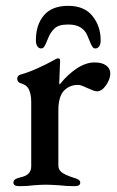

<svg xmlns="http://www.w3.org/2000/svg" viewBox="-20 -635 402 658"><path d="M26 -9Q26 -16 31.5 -20Q37 -24 49 -27Q69 -31 78 -40.5Q87 -50 87 -65V-285Q87 -312 79 -328.5Q71 -345 50 -350Q46 -351 42.5 -355Q39 -359 39 -365Q39 -375 49 -379Q75 -386 106.5 -400Q138 -414 161 -427Q174 -435 179 -435Q186 -435 186 -427L183 -350Q183 -346 185 -346Q211 -379 242.5 -400Q274 -421 304 -421Q330 -421 344 -410.5Q358 -400 358 -383Q358 -364 343.5 -343Q329 -322 312 -322Q304 -322 280 -333Q276 -335 265.5 -339.5Q255 -344 247 -344Q218 -344 199 -324Q180 -304 180 -256V-68Q180 -53 192 -44Q204 -35 232 -26Q244 -23 249.5 -19Q255 -15 255 -9Q255 3 236 3Q207 3 183 0Q153 -2 137 -2Q121 -2 95 0Q74 3 46 3Q26 3 26 -9ZM103 -497Q103 -550 130.5 -582.5Q158 -615 214 -615Q269 -615 297 -580Q325 -545 325 -497Q325 -484 320 -476.5Q315 -469 307 -469Q301 -469 298 -473Q295 -477 292.5 -482Q290 -487 289 -490Q287 -495 279.5 -513Q272 -531 256 -541Q240 -551 214 -551Q181 -551 167.5 -538Q154 -525 147.5 -510Q141 -495 139 -490Q138 -487 135 -481Q132 -475 129 -472Q126 -469 121 -469Q113 -469 108 -476.5Q103 -484 103 -497Z"/></svg>

Font: EB Garamond Medium
Style: Regular
Weight: 500
Designer: Georg Duffner and Octavio Pardo
Foundry: Georg Duffner
Version: Version 1.000